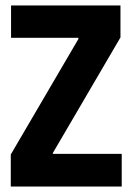

<svg xmlns="http://www.w3.org/2000/svg" viewBox="-20 -680 483 700"><path d="M19.3 0V-116.7L265.8 -537.8V-542.2H20.3V-660H419.2V-543.5L172.7 -122.2V-119H423.8V0Z"/></svg>

Font: Bricolage Grotesque 96pt ExtraBold SemiCondensed
Style: Regular
Weight: 800
Width: 4
Version: Version 1.001;gftools[0.9.33.dev8+g029e19f]